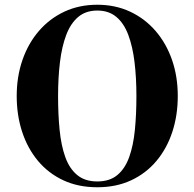

<svg xmlns="http://www.w3.org/2000/svg" viewBox="-20 -780 820 810"><path d="M390.5 10Q310.5 10 247.5 -19.2Q184.5 -48.5 140.5 -101Q96.5 -153.5 73.5 -223.5Q50.5 -293.5 50.5 -375Q50.5 -457 74.8 -527Q99 -597 144 -649.2Q189 -701.5 251.5 -730.8Q314 -760 390.5 -760Q466.5 -760 529 -730.8Q591.5 -701.5 636.5 -649.2Q681.5 -597 705.8 -527Q730 -457 730 -375Q730 -293.5 707 -223.5Q684 -153.5 640 -101Q596 -48.5 533 -19.2Q470 10 390.5 10ZM390.5 -14.5Q442.5 -14.5 475 -41.5Q507.5 -68.5 525 -117.2Q542.5 -166 549 -231.8Q555.5 -297.5 555.5 -375Q555.5 -452.5 547.5 -518.2Q539.5 -584 521.2 -632.8Q503 -681.5 471 -708.5Q439 -735.5 390.5 -735.5Q342 -735.5 310 -708.5Q278 -681.5 259.5 -632.8Q241 -584 233 -518.2Q225 -452.5 225 -375Q225 -297.5 231.5 -231.8Q238 -166 255.5 -117.2Q273 -68.5 305.8 -41.5Q338.5 -14.5 390.5 -14.5Z"/></svg>

Font: Bodoni Moda SC 9pt
Style: Bold
Weight: 700
Designer: Owen Earl
Foundry: indestructible type
Version: Version 2.005